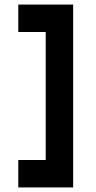

<svg xmlns="http://www.w3.org/2000/svg" viewBox="-20 -820 420 840"><path d="M300 -800H60V-680H180V-120H60V0H300Z"/></svg>

Font: Gauge Heavy
Style: Bold
Weight: 900
Designer: Daniel Pimley
Foundry: Daniel Pimley
Version: Version 1.003;PS 001.001;hotconv 1.0.56